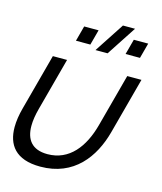

<svg xmlns="http://www.w3.org/2000/svg" viewBox="-117 -866 816 966"><g transform="rotate(15 291.0 -383.5)"><path d="M364.3 -625 465.8 -780H402.8L301.3 -625ZM194.1 -645H269.1L290.6 -725H215.6ZM452.6 -645H527.6L549.1 -725H474.1ZM23.4 -246.5C13.9 -211.4 8.4 -177.1 8.4 -145.5C8.4 -54.6 54.2 13.5 184.2 13.5C359.2 13.5 448.3 -110 484.9 -246.5L563.5 -540H489.5L415.7 -264.5C383.8 -145.5 316.4 -56.5 202.9 -56.5C121.4 -56.5 88.4 -102.9 88.4 -173.5C88.4 -200.7 93.3 -231.4 102.2 -264.5L176 -540H102Z"/></g></svg>

Font: Manrope
Style: RegularItalic
Weight: 400
Italic angle: -15°
Designer: Mikhail Sharanda
Foundry: Mikhail Sharanda
Version: Version 4.502;hotconv 1.0.109;makeotfexe 2.5.65596